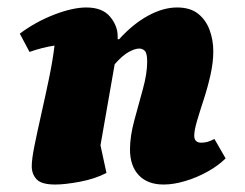

<svg xmlns="http://www.w3.org/2000/svg" viewBox="-20 -482 656 514"><path d="M128 12Q91 12 78 -2Q65 -16 65 -37Q65 -56 72.5 -93Q80 -130 90.5 -176.5Q101 -223 111 -271Q121 -319 126 -360Q93 -355 59 -343L33 -392Q76 -424 125.5 -443Q175 -462 211 -462Q254 -462 274.5 -437.5Q295 -413 295 -385V-377H299Q336 -418 376.5 -440Q417 -462 454 -462Q489 -462 510 -445.5Q531 -429 541 -402Q551 -375 551 -345Q551 -315 543.5 -281.5Q536 -248 525.5 -216Q515 -184 507.5 -158.5Q500 -133 500 -119Q500 -100 519 -100Q536 -100 554 -110L584 -58Q565 -39 536.5 -23Q508 -7 476.5 2.5Q445 12 418 12Q375 12 351.5 -13Q328 -38 328 -82Q328 -117 339.5 -159.5Q351 -202 362.5 -243.5Q374 -285 374 -317Q374 -340 367.5 -346Q361 -352 353 -352Q341 -352 324 -342.5Q307 -333 287 -310L249 -93L265 -19Q234 -3 194 4.5Q154 12 128 12Z"/></svg>

Font: Petrona Black
Style: Italic
Weight: 900
Italic angle: -9°
Designer: Ringo R. Seeber
Foundry: Ringo R. Seeber
Version: Version 2.001; ttfautohint (v1.8.3)